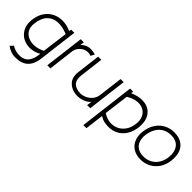

<svg xmlns="http://www.w3.org/2000/svg" viewBox="78 -1292 2283 2283"><g transform="rotate(45 1219.0 -151.0)"><path d="M217 204Q174 204 138.5 190.5Q103 177 71 154L107 116Q136 135 172.5 144.5Q209 154 245.5 152Q282 150 312.5 134Q343 118 361 86Q377 60 384 33.5Q391 7 397 -37Q328 1 261.5 2Q195 3 142.5 -26.5Q90 -56 61.5 -111Q33 -166 39 -240Q47 -328 85 -387Q123 -446 181.5 -475.5Q240 -505 309 -504Q378 -503 448 -471L453 -500H506L444 1Q433 96 377.5 150Q322 204 217 204ZM91 -234Q85 -174 109.5 -133Q134 -92 180 -72.5Q226 -53 284 -57.5Q342 -62 402 -93L444 -417Q350 -455 274 -449Q198 -443 149.5 -390Q101 -337 91 -234Z M552 0 614 -500H666L659 -449Q694 -484 739.5 -497.5Q785 -511 861 -490L835 -442Q799 -456 766 -450.5Q733 -445 707 -426.5Q681 -408 664.5 -383Q648 -358 645 -333L604 0Z M1274 0H1222L1231 -64Q1202 -31 1160.5 -13.5Q1119 4 1073.5 6Q1028 8 986.5 -5.5Q945 -19 916 -48Q888 -73 876 -111Q864 -149 870 -201L907 -500H960L923 -199Q913 -118 953 -79.5Q993 -41 1065 -41Q1102 -41 1141.5 -58.5Q1181 -76 1211 -111.5Q1241 -147 1247 -201L1284 -500H1336Z M1410 200H1358L1444 -500H1496L1491 -470Q1572 -505 1640.5 -505.5Q1709 -506 1757.5 -475.5Q1806 -445 1829 -386.5Q1852 -328 1842 -245Q1833 -171 1799 -114.5Q1765 -58 1710 -26.5Q1655 5 1582 5Q1549 5 1513.5 -2Q1478 -9 1439 -34ZM1445 -90Q1499 -54 1556 -48Q1613 -42 1663 -64Q1713 -86 1747 -133.5Q1781 -181 1790 -251Q1799 -320 1776 -367Q1753 -414 1708.5 -435Q1664 -456 1606 -449Q1548 -442 1485 -403Z M2125 10Q2054 10 2002.5 -22Q1951 -54 1927 -111Q1903 -168 1912 -244Q1923 -331 1963 -389Q2003 -447 2060.5 -476Q2118 -505 2184 -505Q2256 -505 2307.5 -475.5Q2359 -446 2383 -386.5Q2407 -327 2396 -238Q2387 -164 2349.5 -108Q2312 -52 2254 -21Q2196 10 2125 10ZM2127 -41Q2189 -41 2235.5 -68Q2282 -95 2310 -141Q2338 -187 2345 -244Q2357 -337 2315.5 -395.5Q2274 -454 2182 -454Q2118 -454 2071.5 -426Q2025 -398 1998 -349.5Q1971 -301 1963 -238Q1956 -183 1971.5 -138Q1987 -93 2025.5 -67Q2064 -41 2127 -41Z"/></g></svg>

Font: Kulim Park ExtraLight
Style: Italic
Weight: 275
Italic angle: -8°
Designer: Noponies / Dale Sattler
Foundry: Noponies
Version: Version 1.000; ttfautohint (v1.8.3)